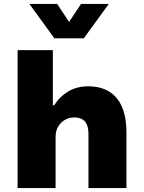

<svg xmlns="http://www.w3.org/2000/svg" viewBox="-20 -961 735 981"><path d="M70 0V-705H250V-423H257Q283 -466 327.5 -493Q372 -520 430 -520Q492 -520 535.5 -494.5Q579 -469 602.5 -416.5Q626 -364 626 -281V0H432V-275Q432 -305 424 -324Q416 -343 399.5 -352Q383 -361 359 -361Q333 -361 311.5 -348.5Q290 -336 277 -314Q264 -292 264 -261V0ZM258 -765 130 -941H272L333 -849L394 -941H536L408 -765Z"/></svg>

Font: Nunito Sans 6pt Black
Style: Regular
Weight: 900
Version: Version 3.101;gftools[0.9.27]